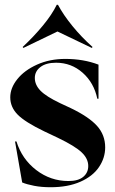

<svg xmlns="http://www.w3.org/2000/svg" viewBox="-20 -770 483 805"><path d="M73 -5 43 -177H49Q72 -103 132 -57Q192 -11 267 -11Q308 -11 329 -28.5Q350 -46 350 -74Q350 -105 322 -131.5Q294 -158 221 -193L166 -219Q85 -258 54 -289.5Q23 -321 23 -362Q23 -401 52.5 -438Q82 -475 135 -499Q188 -523 254 -523Q330 -523 393 -499V-356H388Q374 -423 326.5 -465Q279 -507 215 -507Q173 -507 149.5 -489Q126 -471 126 -443Q126 -414 150 -389.5Q174 -365 233 -337L276 -317Q353 -280 387 -242Q421 -204 421 -152Q421 -108 395 -69.5Q369 -31 317 -8Q265 15 192 15Q154 15 123 9Q92 3 73 -5ZM78 -569 75 -573Q122 -617 160 -663Q198 -709 218 -750H223Q246 -707 284 -660.5Q322 -614 368 -573L365 -569L221 -638Z"/></svg>

Font: Nyght Serif Medium
Style: Regular
Weight: 500
Designer: Maksym Kobuzan
Version: Version 0.410